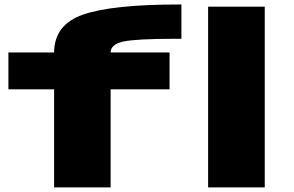

<svg xmlns="http://www.w3.org/2000/svg" viewBox="-20 -814 1278 834"><path d="M215 0V-426H16.5V-586H215Q216 -708 342 -751Q468.5 -794.5 756.5 -794.5H768V-645.5H740Q571 -645.5 515.5 -633.5Q461 -621.5 460.5 -586H716.5V-426H460.5V0ZM884 0V-785H1130V0Z"/></svg>

Font: Anybody UltraExpanded ExtraBold
Style: Regular
Weight: 800
Width: 9
Designer: Tyler Finck
Foundry: Etcetera Type Company
Version: Version 1.010; ttfautohint (v1.8.3) -l 8 -r 50 -G 200 -x 14 